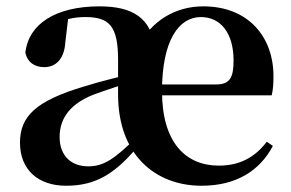

<svg xmlns="http://www.w3.org/2000/svg" viewBox="-20 -572 923 608"><path d="M189.2 16.2C282.8 16.2 348 -20.8 428.8 -123.6H431.8L415.1 -140C341.4 -66.7 307.8 -45.3 259.1 -45.3C205.6 -45.3 168.8 -78.7 168.8 -138.1C168.8 -200.5 205.7 -244.5 276.4 -272.4C312.7 -285.7 370.3 -305.2 424 -320.8V-344.4C369.7 -331.9 296.2 -314 245.4 -297.9C94 -252.5 43.3 -204.1 43.3 -120.1C43.3 -33.9 101.6 16.2 189.2 16.2ZM618.2 16.2C726.7 16.2 801.9 -30.1 844.1 -109.9L824.8 -123.2C789.8 -76.9 742.4 -47.5 672.9 -47.5C568.6 -47.5 493 -119.8 493 -283.4C493 -445.5 547.1 -518 616.1 -518C678.1 -518 719.6 -468.1 719.6 -380.4C719.6 -325.7 707.6 -304.6 664.2 -304.6H409.8V-270.2H840.4C844.7 -288.1 846 -306.2 846 -330.9C846 -454.7 766.8 -551.9 623.6 -551.9C535.1 -551.9 459 -505.6 418.6 -425.7L470.2 -423.5C457.5 -514.2 401 -551.9 295.1 -551.9C154.4 -551.9 70 -494.7 60.2 -405.2C66.9 -375 88.9 -359.4 120.3 -359.4C153.5 -359.4 183.6 -381.6 186.9 -438.7L196.1 -516L133.8 -490.2C181.9 -511.2 215.6 -518 250 -518C326.5 -518 353.9 -489.3 353.9 -382.1V-272.9C353.9 -82.5 471.2 16.2 618.2 16.2Z"/></svg>

Font: Source Han Serif TW VF
Style: Regular
Weight: 250
Designer: Ryoko NISHIZUKA 西塚涼子 (kana & ideographs); Frank Grießhammer (Latin, Greek & Cyrillic); Wenlong ZHANG 张文龙 (bopomofo); San
Foundry: Adobe
Version: Version 2.002;hotconv 1.1.0;makeotfexe 2.6.0